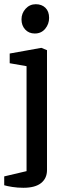

<svg xmlns="http://www.w3.org/2000/svg" viewBox="-26 -725 321 911"><path d="M85 166Q57 166 32 162Q7 158 -6 154V112L100 87V-411L20 -425V-471L170 -498L197 -487V82Q197 121 169 143.5Q141 166 85 166ZM139 -566Q111 -566 93.5 -585Q76 -604 76 -633Q76 -662 95.5 -683.5Q115 -705 144 -705Q172 -705 189.5 -688Q207 -671 207 -640Q207 -611 188.5 -588.5Q170 -566 139 -566Z"/></svg>

Font: Faustina Light Medium
Style: Regular
Weight: 500
Version: Version 1.200